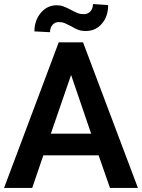

<svg xmlns="http://www.w3.org/2000/svg" viewBox="-21 -928 701 948"><path d="M403 -775Q380 -775 364.5 -781Q349 -787 329 -799Q310 -809 298 -814Q286 -819 269 -819Q250 -819 238 -805Q226 -791 226 -769L149 -773Q149 -827 180.5 -864.5Q212 -902 259 -902Q277 -902 292 -896.5Q307 -891 328 -880Q348 -869 362 -863.5Q376 -858 393 -858Q412 -858 425 -871.5Q438 -885 438 -908L513 -903Q513 -847 482 -811Q451 -775 403 -775ZM269 -719H389L660 0H522L466 -161H193L138 0H-1ZM330 -558 230 -268H429Z"/></svg>

Font: Freesentation 7 Bold
Style: Regular
Weight: 700
Designer: glyphs from Roboto by Christian Robertson / Hangul glyphs from Noto Sans CJK(Source Han Sans) by Jang Soo-young and Kang
Foundry: PT&
Version: Version 2.001